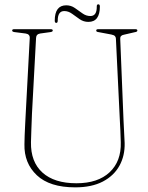

<svg xmlns="http://www.w3.org/2000/svg" viewBox="-20 -832 671 868"><path d="M522 -284 504 -657.5Q503.5 -665 499.2 -669.2Q495 -673.5 483 -676L424.5 -687Q415 -688 415 -694Q415 -700 423.5 -700H592.5Q601 -700 601 -694Q601 -688 589.5 -686.5L540 -675Q522.5 -672 523.5 -656.5L538.5 -286.5Q539.5 -261 541 -236.2Q542.5 -211.5 543.5 -185.5Q545 -128 520 -82.8Q495 -37.5 444.8 -11.2Q394.5 15 320 15Q204.5 15 146.5 -39.8Q88.5 -94.5 90.5 -180Q90.5 -196 91.5 -220.5Q92.5 -245 93.8 -270.2Q95 -295.5 96 -313L114.5 -660Q115.5 -677.5 96 -680.5L45 -687Q35 -688.5 35 -694Q35 -700 43.5 -700H210Q218.5 -700 218.5 -694Q218.5 -688.5 208.5 -687L161.5 -680.5Q143.5 -677.5 143 -660L124.5 -317.5Q122.5 -278 121.8 -246Q121 -214 120 -189Q118.5 -100 172 -51.8Q225.5 -3.5 325.5 -3.5Q422.5 -3.5 475.5 -53.2Q528.5 -103 526 -188.5Q525.5 -217 524.2 -240.8Q523 -264.5 522 -284ZM379.5 -733Q358 -733 340.2 -745.2Q322.5 -757.5 305.8 -769.8Q289 -782 270.5 -782Q241 -782 241 -739Q241 -728.5 234.5 -728.5Q227.5 -728.5 227.5 -738.5Q227.5 -808 279.5 -808Q301 -808 318.5 -795.8Q336 -783.5 352.8 -771.5Q369.5 -759.5 388.5 -759.5Q418 -759.5 417.5 -802Q417 -812.5 424.5 -812.5Q431.5 -812.5 431.5 -802.5Q431.5 -733 379.5 -733Z"/></svg>

Font: Fraunces 144pt Soft Thin
Style: Regular
Weight: 100
Version: Version 1.000;[0bf87f6ff]